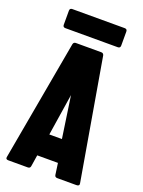

<svg xmlns="http://www.w3.org/2000/svg" viewBox="-159 -929 745 1002"><g transform="rotate(20 213.5 -428.0)"><path d="M174 -200H244L210 -432ZM19 0Q3 0 6 -14L126 -684Q129 -696 141 -696H282Q294 -696 297 -684L412 -15Q415 0 397 0H291Q278 0 276 -12L267 -76H152L142 -12Q140 0 127 0ZM63 -750Q49 -750 49 -764V-842Q49 -856 63 -856H354Q368 -856 368 -842V-764Q368 -750 354 -750Z"/></g></svg>

Font: AL Dynamic
Style: Bold
Weight: 700
Version: Version 1.000; ttfautohint (v1.8.2) -l 8 -r 50 -G 200 -x 14 